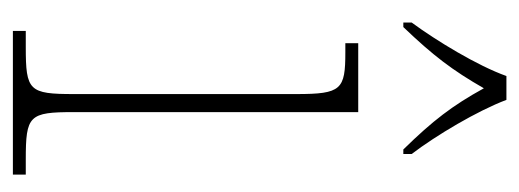

<svg xmlns="http://www.w3.org/2000/svg" viewBox="-274 -532 806 298"><g transform="rotate(90 129.0 -383.0)"><path d="M15 -619V-606H22C66 -652 89 -682 117 -731C144 -682 167 -652 212 -606H219V-619C190 -657 152 -721 135 -766H98C82 -721 43 -657 15 -619ZM28 0H251V-20H228C159 -20 154 -25 154 -95V-536H47V-516H61C119 -516 126 -510 126 -440V-95C126 -25 121 -20 53 -20H28Z"/></g></svg>

Font: Noto Serif Sinhala SemiCondensed Thin
Style: Regular
Weight: 100
Width: 4
Designer: Jelle Bosma - Monotype Design Team
Foundry: Monotype Imaging Inc.
Version: Version 2.007